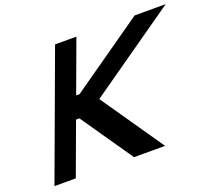

<svg xmlns="http://www.w3.org/2000/svg" viewBox="-134 -952 1328 1184"><g transform="rotate(-20 530.0 -360.0)"><path d="M319.1 -290H296.9L197.4 -20L171.6 50H31.6L57.4 -20L156.9 -290L208.6 -430L308.1 -700L334 -770H474L448.1 -700L348.6 -430H370.7L829 -751L856 -770H1060L887.3 -649L474.8 -360L674.2 -71L757.6 50H553.6L540.6 31Z"/></g></svg>

Font: Nordica Plus
Style: NordicaClassicRgObl
Weight: 500
Version: Version 1.01